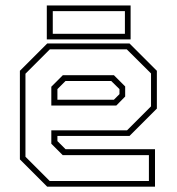

<svg xmlns="http://www.w3.org/2000/svg" viewBox="-20 -704 666 724"><path d="M468.5 -540 571.5 -437V-294.5L468.5 -191.5H196.5V-172L227 -141.5H564.5V0H158L55 -103V-437L158 -540ZM409.5 -420.5 452 -378V-340L418.5 -306H173.5V-377L217 -420.5ZM458 -518H168L76 -426V-113L167.5 -21.5H541.5V-119H216.5L173.5 -162V-212.5H459L549.5 -303V-427ZM399.5 -398.5H227L196.5 -368V-328H409.5L430.5 -349V-368ZM156.5 -555.5V-683.5H472.5V-555.5ZM179 -576.5H451V-662H179Z"/></svg>

Font: Tourney Thin ExtraLight
Style: Regular
Weight: 250
Version: Version 1.015